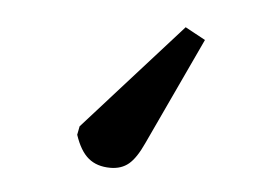

<svg xmlns="http://www.w3.org/2000/svg" viewBox="-31 -95 427 313"><g transform="rotate(5 182.0 61.5)"><path d="M261.6 -58 294.7 -40 212.5 136Q201.1 161 189.1 171Q177.1 181 159.1 181Q137.1 181 123.2 169.5Q109.3 158 100.7 132L103.4 118Z"/></g></svg>

Font: Literata 12pt
Style: Italic
Weight: 400
Italic angle: -2°
Designer: Latin by Veronika Burian and Jose Scaglione. Greek by Irene Vlachou. Cyrillic by Vera Evstafieva
Foundry: TypeTogether
Version: Version 3.002